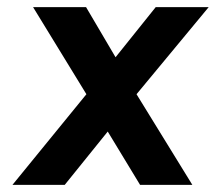

<svg xmlns="http://www.w3.org/2000/svg" viewBox="-20 -520 607 540"><path d="M15 0 223 -255 73 -500H222L305 -359L418 -500H567L364 -255L521 0H374L283 -150L162 0Z"/></svg>

Font: Quantico
Style: Bold Italic
Weight: 700
Italic angle: -12°
Designer: Matt Desmond
Foundry: MADtype
Version: Version 2.002